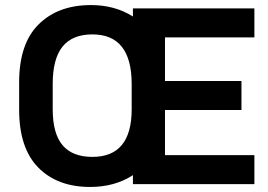

<svg xmlns="http://www.w3.org/2000/svg" viewBox="-20 -723 1054 754"><path d="M627.9 -576.2V-404.8H928.2V-291H627.9V-113.8H979V0H502V-35.2Q430.7 11.2 334 11.2Q205.1 11.2 129.9 -65.4Q55.2 -141.6 55.2 -292V-399.9Q55.2 -550.8 130.9 -626.5Q207.5 -703.1 336.9 -703.1Q431.2 -703.1 502 -658.2V-689.9H979V-576.2ZM497.1 -393.1Q497.1 -587.9 342.8 -587.9Q264.2 -587.9 225.6 -540Q187 -492.2 187 -393.1V-293.9Q187 -198.7 225.6 -152.8Q264.2 -106.9 342.8 -106.9Q497.1 -106.9 497.1 -293.9Z"/></svg>

Font: D-DIN Exp
Style: DINExp-Bold
Weight: 700
Width: 7
Designer: Charles Nix
Foundry: Datto Inc.
Version: Version 1.00